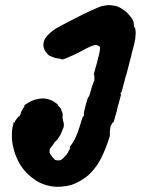

<svg xmlns="http://www.w3.org/2000/svg" viewBox="-20 -520 587 746"><path d="M397 -500Q399 -500 406 -500Q420 -499 433 -496Q445 -492 455 -485Q476 -472 492 -449Q497 -441 499 -434Q500 -431 500 -425Q500 -416 502 -413Q503 -412 504 -413Q505 -414 505 -413V-410Q508 -397 507 -389Q506 -366 503 -356Q502 -354 501.5 -349.5Q501 -345 499 -339Q495 -322 492 -313Q490 -302 483 -277Q480 -265 472 -234Q469 -223 467 -218Q464 -205 457 -180Q453 -162 450 -160Q448 -158 448 -156.5Q448 -155 449 -155Q450 -155 450 -153Q450 -151 449 -147Q448 -143 446 -136.5Q444 -130 442 -121Q436 -102 434 -89Q432 -83 431 -79.5Q430 -76 429 -73Q424 -52 422 -48Q421 -46 421 -45Q421 -44 420 -45Q418 -45 416 -41Q415 -38 414 -37Q413 -36 411 -32.5Q409 -29 408.5 -22Q408 -15 407 -9.5Q406 -4 407 -1Q408 3 406 11Q400 32 390 56Q374 97 357 122Q352 129 350 131Q334 153 314 168Q289 187 259 198Q249 201 236 203Q197 210 162 200Q134 192 115 178Q111 175 107 172Q91 161 75.5 143Q60 125 50 104Q38 81 32 54Q26 32 26 5Q26 -18 32 -39L33 -47L34 -45Q35 -43 35 -43Q37 -43 39 -50L40 -52L44 -57Q45 -59 45 -59Q46 -59 46.5 -59.5Q47 -60 47 -61Q48 -63 48.5 -63Q49 -63 50 -65Q51 -67 51.5 -66.5Q52 -66 52.5 -67Q53 -68 54 -68Q56 -68 58 -73Q59 -75 59.5 -76Q60 -77 60 -78Q60 -79 60.5 -80Q61 -81 61 -81.5Q61 -82 62 -84Q63 -86 63 -87Q63 -88 64.5 -90Q66 -92 66 -92.5Q66 -93 68 -95Q71 -99 70 -100Q70 -100 72 -102Q76 -107 75 -108Q74 -108 74 -109Q74 -112 95 -124Q112 -133 131 -136Q147 -139 162 -136Q174 -133 185 -128Q188 -126 193 -122.5Q198 -119 201.5 -116.5Q205 -114 204.5 -113.5Q204 -113 204.5 -112Q205 -111 206.5 -109Q208 -107 210 -105Q219 -96 218 -95Q217 -94 219 -89.5Q221 -85 221.5 -84.5Q222 -84 223 -80Q224 -72 223 -62Q223 -59 225 -52Q229 -39 228 -33Q228 -25 223 -16Q221 -10 219 -6Q215 5 209 13Q207 16 204.5 20Q202 24 197 28Q192 32 190 36Q185 45 178 52.5Q171 60 173 66Q174 67 173 68Q172 69 172 70Q172 72 174.5 77Q177 82 178 83Q179 84 179 84Q179 86 192 99Q193 101 196 102Q209 105 218 101Q219 100 220.5 99Q222 98 222 97Q222 97 223 97Q224 97 229 91Q234 86 234 85Q234 85 236 83.5Q238 82 238 81.5Q238 81 239 80Q241 78 241 77Q240 76 242 75Q246 72 246 68Q245 67 248 65Q252 60 252 54V49L256 44Q270 26 282 -6Q289 -25 297 -53Q299 -60 301 -64Q302 -67 303 -67Q304 -67 305 -69Q307 -71 306 -78Q305 -81 313 -112Q316 -122 318.5 -131Q321 -140 323 -142Q327 -145 332 -165L339 -190Q339 -189 339 -189L341 -192Q342 -196 343 -200L345 -204L346 -206Q347 -208 347 -213.5Q347 -219 346.5 -219.5Q346 -220 346.5 -221.5Q347 -223 346.5 -225.5Q346 -228 346 -229H345Q344 -228 344.5 -229.5Q345 -231 345 -233Q346 -239 351 -256Q354 -266 357 -277Q359 -286 363 -301Q371 -333 368 -338Q367 -339 366 -340Q361 -344 353 -345Q350 -346 345 -344Q335 -342 318 -333Q277 -311 263 -305Q257 -303 247 -298Q230 -290 221 -289Q218 -289 218.5 -289.5Q219 -290 217 -291Q213 -292 211 -292Q210 -292 209.5 -292.5Q209 -293 206 -293Q196 -294 191 -296Q187 -298 184.5 -298.5Q182 -299 177.5 -301.5Q173 -304 172 -304Q170 -304 163.5 -311.5Q157 -319 154 -324Q150 -332 149 -340Q147 -353 154 -368Q162 -383 188 -403Q198 -411 253 -439Q351 -490 379 -497Q383 -498 397 -500Z"/></svg>

Font: TT2020 Style B
Style: Italic
Weight: 400
Italic angle: -15°
Version: Version 0.2.000